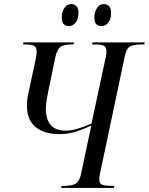

<svg xmlns="http://www.w3.org/2000/svg" viewBox="-20 -922 730 942"><path d="M280 0 283 -10H293Q331 -10 350.5 -20.5Q370 -31 378 -71L428 -306Q399 -292 358 -278Q317 -264 272 -264Q196 -264 154 -299Q112 -334 112 -406Q112 -427 116.5 -451Q121 -475 126 -496L154 -627Q160 -653 160 -668Q160 -691 146.5 -697.5Q133 -704 103 -704H93L95 -714H343L341 -704H332Q293 -704 276.5 -692Q260 -680 251 -639L216 -470Q213 -455 209 -432Q205 -409 205 -388Q205 -336 229 -308.5Q253 -281 304 -281Q329 -281 361 -290.5Q393 -300 429 -316L497 -633Q500 -644 501 -654Q502 -664 502 -671Q502 -692 488.5 -698Q475 -704 444 -704H432L434 -714H690L688 -704H675Q637 -704 618.5 -694.5Q600 -685 592 -645L471 -72Q467 -55 467 -42Q467 -20 483 -15Q499 -10 530 -10H541L539 0ZM479 -794Q462 -794 452.5 -803.5Q443 -813 443 -837Q443 -861 455 -881.5Q467 -902 489 -902Q505 -902 515 -892Q525 -882 525 -859Q525 -828 511 -811Q497 -794 479 -794ZM319 -794Q302 -794 292.5 -803.5Q283 -813 283 -837Q283 -861 295 -881.5Q307 -902 329 -902Q345 -902 355 -892Q365 -882 365 -860Q365 -828 351 -811Q337 -794 319 -794Z"/></svg>

Font: Noto Serif Display Condensed
Style: Italic
Weight: 400
Width: 3
Italic angle: -12°
Designer: Monotype Design Team
Foundry: Monotype Imaging Inc.
Version: Version 2.009